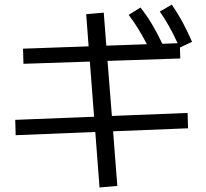

<svg xmlns="http://www.w3.org/2000/svg" viewBox="-20 -785 904 843"><path d="M398.4 -205.6 48.8 -191.4 46.9 -258.8 393.1 -272.5 374.5 -514.6 83 -504.9 81.1 -571.3 369.1 -581.5 358.4 -722.7 435.5 -729.5 446.8 -584.5 625 -590.8Q587.4 -664.1 544.9 -719.7L596.7 -752Q624 -717.8 647 -679.2Q669.9 -640.6 692.9 -592.8L759.8 -595.2Q723.6 -674.8 681.6 -734.4L734.4 -764.6Q760.3 -727.1 781.2 -688.2Q802.2 -649.4 823.2 -601.6L770 -576.2L771.5 -528.3L452.1 -517.6L471.2 -275.9L803.7 -289.1L805.7 -221.7L476.6 -208.5L495.1 31.2L417 38.1Z"/></svg>

Font: Pretendard GOV
Style: Regular
Weight: 400
Designer: Base glyphs from Inter by Rasmus Andersson; Hangeul glyphs from Noto Sans CJK(Source Han Sans) by Jang Soo-young and Kan
Foundry: Kil Hyung-jin
Version: Version 1.309